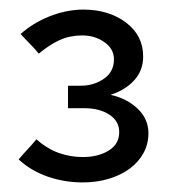

<svg xmlns="http://www.w3.org/2000/svg" viewBox="-20 -726 357 401"><path d="M19 -345ZM290 -448Q290 -425 279.5 -406Q269 -387 250.5 -373.5Q232 -360 207 -352.5Q182 -345 153 -345Q115 -345 80 -357Q45 -369 19 -393Q28 -404 37.5 -414Q47 -424 56 -435Q79 -415 103 -406.5Q127 -398 153 -398Q185 -398 207 -411.5Q229 -425 229 -450Q229 -473 208.5 -486.5Q188 -500 156 -500H122V-547H149Q176 -547 197 -561.5Q218 -576 218 -602Q218 -624 198 -638Q178 -652 152 -652Q126 -652 105 -642.5Q84 -633 61 -614Q52 -625 42.5 -634.5Q33 -644 23 -655Q49 -678 82.5 -691.5Q116 -705 151 -706H154Q207 -706 243 -679Q279 -652 279 -608Q279 -579 260.5 -558.5Q242 -538 211 -528Q246 -520 268 -498.5Q290 -477 290 -448Z"/></svg>

Font: Rosa Sans
Style: Regular
Weight: 400
Designer: Pentagram / MCKL
Foundry: Pentagram / MCKL
Version: Version 1.005;September 16, 2019;FontCreator 11.5.0.2425 64-